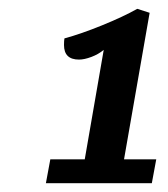

<svg xmlns="http://www.w3.org/2000/svg" viewBox="-20 -800 381 435"><path d="M84 -385 94 -439H172L215 -687Q203 -677 187 -671Q171 -665 159 -665Q125 -665 125 -698Q125 -708 126 -713Q163 -723 211 -742.5Q259 -762 291 -780L319 -771L261 -439H334L324 -385Z"/></svg>

Font: Sansita
Style: Italic
Weight: 400
Italic angle: -11°
Designer: Pablo Cosgaya
Foundry: Omnibus-Type
Version: Version 1.006